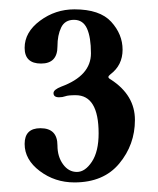

<svg xmlns="http://www.w3.org/2000/svg" viewBox="-20 -733 332 403"><path d="M138.7 -533.2Q123 -533.2 117.2 -531Q111.3 -528.8 104 -528.8Q92.3 -528.8 92.3 -537.6Q92.3 -544.9 108.9 -551.3Q170.9 -574.2 170.9 -621.1Q170.9 -654.8 162.6 -673.1Q154.3 -691.4 135.3 -691.4Q116.2 -691.4 108.4 -675.3Q100.6 -659.2 100.6 -635.7Q100.6 -599.6 66.2 -599.6Q31.7 -599.6 31.7 -632.6Q31.7 -665.5 64 -689.5Q96.2 -713.4 136.2 -713.4Q189.5 -713.4 213.4 -687.3Q237.3 -661.1 237.3 -628.7Q237.3 -596.2 211.9 -577.1Q207.5 -573.7 207.5 -571.3Q207.5 -568.8 212.9 -565.9Q263.2 -533.2 263.2 -481.2Q263.2 -429.2 230.2 -389.6Q197.3 -350.1 136.2 -350.1Q95.2 -350.1 63.5 -374Q31.7 -397.9 31.7 -430.9Q31.7 -463.9 64.9 -463.9Q100.6 -463.9 100.6 -427.7Q100.6 -404.3 112.3 -388.2Q124 -372.1 141.4 -372.1Q158.7 -372.1 172.9 -393.6Q187 -415 187 -453.1Q187 -533.2 138.7 -533.2Z"/></svg>

Font: UnifrakturMaguntia
Style: Book
Weight: 400
Designer: j. 'mach' wust, Gerrit Ansmann, Georg Duffner, based on a font by Peter Wiegel, original typeface by Carl Albert Fahrenw
Version: Version 2017-03-19